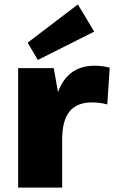

<svg xmlns="http://www.w3.org/2000/svg" viewBox="-20 -848 516 868"><path d="M62 -540H223L261 -325V0H62ZM218 -266Q218 -407 265.5 -479Q313 -551 407 -551Q423 -551 440.5 -549Q458 -547 476 -542L465 -376Q431 -385 396 -385Q327 -385 294 -343.5Q261 -302 261 -217ZM406 -705 151 -577 105 -655 332 -828Z"/></svg>

Font: Pathway Extreme ExtraBold
Style: Regular
Weight: 800
Designer: Eduardo Rodriguez Tunni
Foundry: Eduardo Rodriguez Tunni
Version: Version 1.001;gftools[0.9.26]